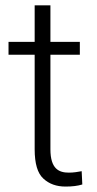

<svg xmlns="http://www.w3.org/2000/svg" viewBox="-20 -684 362 714"><path d="M167.5 -528.3V-664.1H108.9V-528.3H11.7V-480.5H108.9V-128.9C108.9 -75.7 119.6 -39.6 141.1 -20C162.6 0 189.9 9.8 223.6 9.8C248.5 9.8 269 7.3 286.1 2L283.7 -47.4C270.5 -44.9 253.9 -42 236.3 -42C199.7 -42 167.5 -55.2 167.5 -128.9V-480.5H276.9V-528.3Z"/></svg>

Font: Vazirmatn ExtraLight
Style: Regular
Weight: 200
Designer: Saber Rastikerdar
Foundry: Saber Rastikerdar
Version: Version 33.003